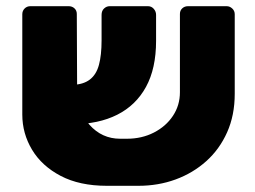

<svg xmlns="http://www.w3.org/2000/svg" viewBox="-20 -591 824 620"><path d="M390 -143Q438 -143 477 -163Q516 -183 538.5 -217Q561 -251 561 -293V-546Q561 -557 568.5 -564Q576 -571 587 -571H712Q722 -571 730 -563.5Q738 -556 738 -545V-288Q738 -219 713.5 -164Q689 -109 646 -70.5Q603 -32 547 -11.5Q491 9 427 9H325Q237 9 176 -23Q115 -55 83.5 -107.5Q52 -160 52 -221V-545Q52 -556 59.5 -563.5Q67 -571 78 -571H202Q213 -571 220.5 -564Q228 -557 228 -546L229 -316Q229 -233 269 -188Q309 -143 368 -143ZM214 -190V-317Q249 -318 270 -334Q291 -350 299.5 -381.5Q308 -413 308 -460V-543Q308 -556 316 -563.5Q324 -571 334 -571H458Q469 -571 476.5 -562.5Q484 -554 484 -543V-459Q484 -370 451.5 -310.5Q419 -251 358.5 -220.5Q298 -190 214 -190Z"/></svg>

Font: Rubik ExtraBold
Style: Regular
Weight: 800
Designer: Hubert and Fischer
Foundry: Hubert and Fischer
Version: Version 2.300;gftools[0.9.30]